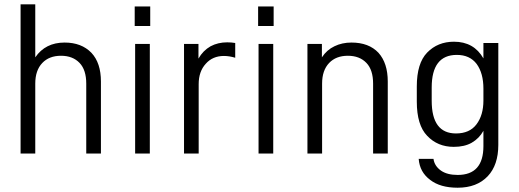

<svg xmlns="http://www.w3.org/2000/svg" viewBox="-20 -710 2399 888"><path d="M143.1 -689.9V-444.8Q189.9 -513.2 278.8 -513.2Q356.9 -513.2 402.8 -465.8Q446.8 -418.9 446.8 -333V0H378.9V-323.2Q378.9 -386.7 348.1 -418.9Q316.4 -452.1 262.2 -452.1Q207.5 -452.1 175.8 -418.9Q143.1 -384.8 143.1 -323.2V0H75.2V-689.9Z M674.8 -680.2V-589.8H603V-680.2ZM672.9 -506.8V0H605V-506.8Z M897.9 -506.8V-439Q918.9 -476.1 954.1 -496.1Q988.3 -514.2 1030.8 -514.2Q1049.8 -514.2 1067.9 -511.2V-442.9Q1040.5 -451.2 1015.6 -451.2Q963.4 -451.2 931.6 -415Q898.9 -379.4 898.9 -320.8V0H831.1V-506.8Z M1245.6 -680.2V-589.8H1173.8V-680.2ZM1243.7 -506.8V0H1175.8V-506.8Z M1468.8 -506.8V-444.8Q1491.7 -479.5 1526.9 -496.1Q1562 -513.2 1605.5 -513.2Q1686 -513.2 1730.5 -465.8Q1773.4 -418 1773.4 -333V0H1705.6V-323.2Q1705.6 -386.7 1674.8 -418.9Q1643.1 -452.1 1588.9 -452.1Q1534.2 -452.1 1502.4 -418.9Q1469.7 -384.8 1469.7 -323.2V0H1401.9V-506.8Z M1969.7 122.1Q1920.9 85.9 1916.5 24.9H1984.9Q1989.3 57.6 2019.5 79.1Q2048.3 99.1 2096.7 99.1Q2215.8 99.1 2215.8 -34.2V-105Q2196.3 -69.8 2161.6 -49.8Q2128.4 -30.8 2078.6 -30.8Q2003.9 -30.8 1955.6 -82Q1907.7 -131.3 1907.7 -240.2V-310.1Q1907.7 -417.5 1955.6 -466.8Q2004.4 -517.1 2079.6 -517.1Q2171.9 -517.1 2215.8 -439.9V-511.2H2284.7V-40Q2284.7 53.2 2235.8 105Q2185.5 158.2 2096.7 158.2Q2016.1 158.2 1969.7 122.1ZM2183.6 -134.8Q2215.8 -177.2 2215.8 -245.1V-299.8Q2215.8 -371.1 2184.6 -414.1Q2152.8 -456.1 2092.8 -456.1Q1976.6 -456.1 1976.6 -305.2V-244.1Q1976.6 -92.8 2088.9 -92.8Q2151.9 -92.8 2183.6 -134.8Z"/></svg>

Font: D-DIN-PRO
Style: Regular
Weight: 400
Designer: Charles Nix
Foundry: Datto Inc.
Version: Version 1.000;hotconv 1.0.109;makeotfexe 2.5.65596